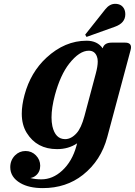

<svg xmlns="http://www.w3.org/2000/svg" viewBox="-20 -756 693 986"><path d="M571.3 -736.3Q603 -736.3 616.7 -711.9Q623.5 -699.7 623.5 -682.6Q623.5 -637.7 570.3 -618.7L424.3 -566.4L417.5 -578.1L520.5 -708Q543 -736.3 571.3 -736.3ZM314.5 -41.5Q345.7 -41.5 373.5 -72.3Q397 -98.1 413.6 -159.7L471.7 -377.4Q481.9 -415 481.9 -439.9Q481.9 -455.1 478 -464.8Q467.3 -495.6 436 -495.6Q387.7 -495.6 335.4 -429.2Q290 -371.1 262.2 -268.6Q244.6 -202.6 244.6 -153.3Q244.6 -128.4 249 -107.9Q264.2 -41.5 314.5 -41.5ZM272.9 9.8Q168.9 9.8 117.2 -73.7Q91.8 -114.7 91.8 -172.4Q91.8 -215.8 106 -268.6Q137.2 -384.8 218.8 -460Q313 -546.9 424.8 -546.9Q480 -546.9 507.3 -507.8Q515.1 -537.1 553.7 -537.1H622.1Q652.8 -537.1 652.8 -513.2Q652.8 -507.3 650.4 -498L530.8 -51.8Q498.5 68.8 405.8 142.1Q319.8 210 199.7 210Q128.9 210 84.5 184.1Q32.7 153.8 32.7 102.5Q32.7 66.9 57.1 42Q79.6 19.5 111.3 19.5Q142.6 19.5 164.6 42Q186.5 64.5 186.5 95.2Q186.5 126.5 164.6 145Q152.8 155.3 135.7 158.2Q160.6 165 192.4 165Q250.5 165 299.3 120.1Q351.1 72.3 372.6 -7.3L376 -20Q332 9.8 272.9 9.8Z"/></svg>

Font: Cursive Sans
Style: Bold
Weight: 700
Italic angle: -15°
Designer: Wojciech Kalinowski "wmk69" (wmk69@o2.pl)
Foundry: Wojciech Kalinowski "wmk69" (wmk69@o2.pl)
Version: Wersja 3.1.0; 2022-02-18